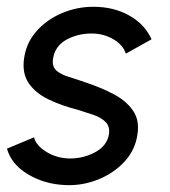

<svg xmlns="http://www.w3.org/2000/svg" viewBox="-52 -537 503 567"><path d="M140.5 9.5Q80 7 31 -22Q-18 -51 -31.5 -98L48.5 -131.5Q54.5 -107 85.8 -88Q117 -69 155.5 -69Q194 -69 228.5 -87.2Q263 -105.5 269.5 -139Q273.5 -163 260 -176.5Q246.5 -190 224 -197.8Q201.5 -205.5 178.5 -212.5Q129.5 -225 91.2 -243.5Q53 -262 33 -291Q13 -320 19 -364Q25.5 -411 56 -445.2Q86.5 -479.5 131 -498.2Q175.5 -517 223.5 -517Q284 -517 330 -491Q376 -465 395.5 -421L319.5 -378.5Q312 -403.5 284.2 -420.2Q256.5 -437 223 -438Q180.5 -439 146 -420.8Q111.5 -402.5 105 -366Q100.5 -341.5 114 -329.2Q127.5 -317 151.5 -309.8Q175.5 -302.5 202.5 -293Q246 -278.5 283 -259.2Q320 -240 340.2 -211.2Q360.5 -182.5 354 -140.5Q347.5 -94 315.5 -59.5Q283.5 -25 236.8 -6.5Q190 12 140.5 9.5Z"/></svg>

Font: Urbanist Medium
Style: Italic
Weight: 500
Italic angle: -8°
Designer: Corey Hu
Foundry: Corey Hu
Version: Version 1.330; ttfautohint (v1.8.4.7-5d5b)